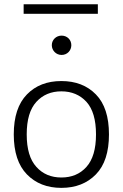

<svg xmlns="http://www.w3.org/2000/svg" viewBox="-20 -887 582 912"><path d="M92.3 -866.7V-821.3H444.8V-866.7ZM226.1 -672.4C226.1 -647 246.6 -626 272.5 -626C299.3 -626 318.8 -647 318.8 -672.4C318.8 -697.8 299.3 -717.8 272.5 -717.8C246.6 -717.8 226.1 -697.8 226.1 -672.4ZM271.5 -502C203.6 -502 149.4 -481 107.9 -438.5C66.4 -396 45.4 -333 45.4 -248.5C45.4 -164.6 66.4 -101.1 107.9 -58.6C149.4 -16.1 203.6 5.4 271.5 5.4C339.4 5.4 394 -16.1 435.5 -58.6C477.1 -101.1 497.6 -164.6 497.6 -248.5C497.6 -333 477.1 -396 435.5 -438.5C394 -481 339.4 -502 271.5 -502ZM271.5 -453.1C320.3 -453.1 359.9 -436.5 390.6 -403.3C420.9 -369.6 436 -318.4 436 -248.5C436 -179.2 420.9 -127.9 390.6 -94.2C360.4 -60.5 320.8 -43.9 271.5 -43.9C222.7 -43.9 183.1 -60.5 152.8 -94.2C122.1 -127.9 106.9 -179.2 106.9 -248.5C106.9 -318.4 122.1 -369.6 152.8 -403.3C183.1 -436.5 222.7 -453.1 271.5 -453.1Z"/></svg>

Font: Estedad Light
Style: Regular
Weight: 300
Designer: Amin Abedi
Version: Version 7.3